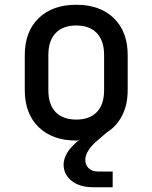

<svg xmlns="http://www.w3.org/2000/svg" viewBox="-20 -580 640 806"><path d="M370 206Q314 206 280.5 179Q247 152 247 111Q247 87 262 61.5Q277 36 315 5Q308 10 300 10Q200 10 142 -46.5Q84 -103 84 -202V-349Q84 -447 142 -503.5Q200 -560 300 -560Q400 -560 458 -503.5Q516 -447 516 -349V-202Q516 -140 492.5 -94.5Q469 -49 427 -23L398 2Q366 28 352 50Q338 72 338 91Q338 112 352 126Q366 140 391 140H453V206ZM300 -78Q356 -78 386.5 -109.5Q417 -141 417 -202V-349Q417 -409 386.5 -441Q356 -473 300 -473Q244 -473 213.5 -441Q183 -409 183 -349V-202Q183 -141 213.5 -109.5Q244 -78 300 -78Z"/></svg>

Font: JetBrains Mono NL Medium
Style: Regular
Weight: 500
Monospace: yes
Designer: Philipp Nurullin, Konstantin Bulenkov
Foundry: JetBrains
Version: Version 2.305; ttfautohint (v1.8.4.7-5d5b)